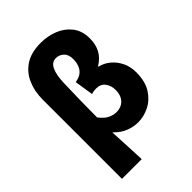

<svg xmlns="http://www.w3.org/2000/svg" viewBox="-254 -821 1107 1107"><g transform="rotate(-45 300.0 -267.0)"><path d="M68 176V-470Q68 -538 92 -592.5Q116 -647 165 -678.5Q214 -710 291 -710Q347 -710 396.5 -690.5Q446 -671 478 -630.5Q510 -590 510 -527Q510 -477 490 -441Q470 -405 430 -381V-377Q466 -369 495.5 -344.5Q525 -320 543 -283.5Q561 -247 561 -201Q561 -126 531.5 -79.5Q502 -33 457 -10.5Q412 12 365 12Q329 12 291.5 -2Q254 -16 218 -53Q221 5 224 62.5Q227 120 229 176ZM318 -118Q342 -118 361.5 -128Q381 -138 393 -159Q405 -180 405 -212Q405 -247 386.5 -272.5Q368 -298 330 -298Q309 -298 292 -292L274 -407Q306 -412 324 -426.5Q342 -441 350 -463Q358 -485 358 -511Q358 -549 337.5 -567.5Q317 -586 291 -586Q257 -586 240.5 -551Q224 -516 222 -452Q220 -383 218.5 -314.5Q217 -246 217 -176Q243 -142 268.5 -130Q294 -118 318 -118Z"/></g></svg>

Font: Source Code Pro ExtraBold
Style: Regular
Weight: 800
Monospace: yes
Designer: Paul D. Hunt, Teo Tuominen
Foundry: Adobe Systems Incorporated
Version: Version 1.018;hotconv 1.0.116;makeotfexe 2.5.65601